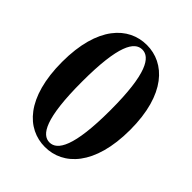

<svg xmlns="http://www.w3.org/2000/svg" viewBox="-215 -893 1039 1039"><g transform="rotate(45 304.0 -373.5)"><path d="M196 -375C196 -655 245 -729 304 -729C363 -729 414 -654 414 -375C414 -94 363 -18 304 -18C245 -18 196 -93 196 -375ZM304 -764C165 -764 44 -646 44 -375C44 -102 165 17 304 17C442 17 565 -102 565 -375C565 -646 442 -764 304 -764Z"/></g></svg>

Font: Noto Serif TC Black
Style: Regular
Weight: 900
Version: Version 1.001;PS 1.001;hotconv 16.6.54;makeotf.lib2.5.65590